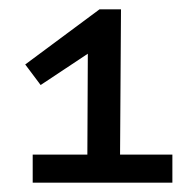

<svg xmlns="http://www.w3.org/2000/svg" viewBox="-20 -609 409 411"><path d="M193 -589H239L237 -278H349V-218H50V-278H167L168 -494L67 -427L34 -471Z"/></svg>

Font: Podkova
Style: Regular
Weight: 400
Designer: Ilya Yudin
Foundry: Cyreal (www.cyreal.org)
Version: Version 2.103